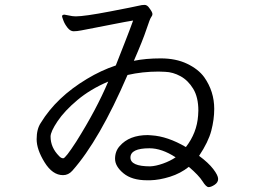

<svg xmlns="http://www.w3.org/2000/svg" viewBox="-20 -736 1040 786"><path d="M514 -91Q514 -55 595 -55Q618 -56 647.5 -66.5Q677 -77 699 -92Q642 -129 592 -129Q514 -129 514 -91ZM423 -402Q350 -371 297 -326.5Q244 -282 215.5 -239.5Q187 -197 187 -177Q187 -132 222 -97Q230 -88 239 -88Q248 -88 292 -156Q375 -288 423 -402ZM528 -487Q576 -497 638 -497Q700 -497 746 -475Q792 -453 816 -420Q857 -362 857 -290Q857 -247 845 -201Q833 -155 795 -98Q833 -70 853 -44Q873 -18 873 -3.5Q873 11 858.5 20.5Q844 30 834 30Q824 30 809 6Q794 -18 753 -53Q719 -26 676 -12.5Q633 1 595 2H582Q520 2 485.5 -26.5Q451 -55 451 -86Q451 -117 470 -138Q509 -183 585 -183L600 -182Q666 -178 741 -134Q786 -192 791 -263L792 -283Q792 -338 771 -372.5Q750 -407 719 -424Q688 -441 656 -442L629 -443Q563 -443 502 -429Q387 -162 276 -37Q260 -19 238 -19Q195 -19 162.5 -71.5Q130 -124 130 -166Q130 -208 147 -233Q211 -338 336 -413Q394 -448 454 -468Q470 -509 490.5 -561Q511 -613 525 -652Q494 -647 451.5 -638.5Q409 -630 369.5 -622.5Q330 -615 312.5 -611.5Q295 -608 281.5 -608Q268 -608 256.5 -622.5Q245 -637 239.5 -652Q234 -667 234 -669Q234 -676 244 -676Q246 -676 276 -670L290 -669Q326 -669 430 -689Q534 -709 547.5 -712.5Q561 -716 572 -716Q583 -716 592 -702Q604 -686 604 -679Q604 -672 599 -666Q594 -660 579.5 -616Q565 -572 528 -487Z"/></svg>

Font: LXGW WenKai Mono Lite
Style: Regular
Weight: 400
Monospace: yes
Designer: LXGW / Fontworks Inc.
Foundry: LXGW / Fontworks Inc.
Version: Version 1.520; June 14, 2025